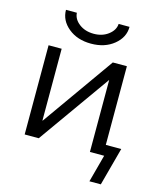

<svg xmlns="http://www.w3.org/2000/svg" viewBox="-130 -829 895 1080"><g transform="rotate(15 318.0 -288.5)"><path d="M75.2 0V-519.5H151.4V-101.6H153.3L449.2 -519.5H531.2V-61.5H621.1L561.5 160.2H495.1L538.1 0H455.1V-418H454.1L157.2 0ZM118.2 -737.3H181.6Q183.6 -700.2 218.3 -673.8Q252.9 -647.5 303.2 -647.5Q353.5 -647.5 388.2 -674.3Q422.9 -701.2 424.8 -737.3H488.3Q488.3 -675.8 435.5 -632.8Q382.8 -589.8 302.7 -589.8Q222.7 -589.8 170.4 -632.8Q118.2 -675.8 118.2 -737.3Z"/></g></svg>

Font: GenEi M Gothic v2 Regular
Style: Regular
Weight: 400
Version: Version 2.0